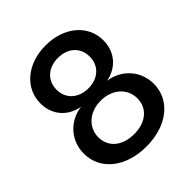

<svg xmlns="http://www.w3.org/2000/svg" viewBox="-207 -868 1009 1009"><g transform="rotate(-45 298.0 -363.5)"><path d="M297.9 11.7C451.2 11.7 558.1 -73.2 558.1 -194.3C558.1 -291 489.7 -366.2 395 -379.4C476.1 -394 532.2 -456.5 532.2 -543C532.2 -657.7 434.6 -739.3 297.9 -739.3C161.6 -739.3 63.5 -656.7 63.5 -543C63.5 -456.1 119.1 -394 201.7 -379.4C106.4 -366.7 38.1 -291.5 38.1 -194.3C38.1 -73.2 144.5 11.7 297.9 11.7ZM297.9 -80.1C210.4 -80.1 152.8 -128.4 152.8 -201.2C152.8 -275.4 213.4 -329.1 297.9 -329.1C382.3 -329.1 442.9 -275.4 442.9 -201.2C442.9 -128.4 385.3 -80.1 297.9 -80.1ZM297.9 -420.4C224.6 -420.4 174.3 -466.3 174.3 -533.7C174.3 -601.6 224.1 -647 297.9 -647C371.6 -647 420.9 -601.6 420.9 -533.7C420.9 -465.8 371.6 -420.4 297.9 -420.4Z"/></g></svg>

Font: Raveo Display Display Medium
Style: Regular
Weight: 500
Designer: Jakub Foglar, Rasmus Andersson (Inter)
Foundry: Jakubfoglar.com
Version: Version 1.100;Glyphs 3.2.3 (3260)